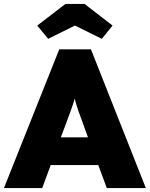

<svg xmlns="http://www.w3.org/2000/svg" viewBox="-32 -949 756 969"><path d="M-12 0 267 -700H427L704 0H507L464 -116H224L181 0ZM301 -325 275 -256H412L387 -325Q373 -362 363 -391Q353 -420 345 -451Q336 -420 325.5 -391.5Q315 -363 301 -325ZM211 -753 156 -820 298 -929H395L536 -820L482 -753L346 -820Z"/></svg>

Font: Lexend ExtraBold
Style: Regular
Weight: 800
Designer: Bonnie Shaver-Troup, Thomas Jockin
Foundry: Lexend
Version: Version 1.007; ttfautohint (v1.8.3)